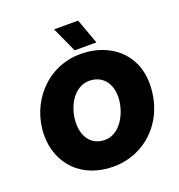

<svg xmlns="http://www.w3.org/2000/svg" viewBox="-162 -1054 1122 1206"><g transform="rotate(-20 399.0 -451.0)"><path d="M393 18C606 18 782 -150 782 -396C782 -596 630 -718 436 -718C211 -718 48 -530 48 -313C48 -126 178 18 393 18ZM398 -158C317 -158 262 -217 262 -315C262 -425 327 -541 430 -541C515 -541 568 -479 568 -388C568 -288 505 -158 398 -158ZM411 -752H556L495 -920H334Z"/></g></svg>

Font: Fixel Display 20240404 Black
Style: Italic
Weight: 900
Italic angle: -10°
Designer: AlfaBravo + MacPaw
Foundry: Kyrylo Tkachov, Marchela Mozhyna, Serhii Makarenko, Maria Weinstein, Zakhar Kryvoshyya
Version: Version 1.211;Glyphs 3.2 (3225)